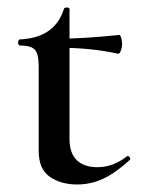

<svg xmlns="http://www.w3.org/2000/svg" viewBox="-20 -479 377 511"><path d="M83 -77V-303Q83 -336 72.5 -347Q62 -358 32 -358Q31 -358 29.5 -360.5Q28 -363 28 -366Q28 -369 29.5 -371.5Q31 -374 32 -374Q126 -378 150 -455Q151 -459 158 -459Q165 -459 165 -455V-110Q165 -71 184.5 -52.5Q204 -34 239 -34Q281 -34 318 -63L320 -64Q323 -64 325.5 -59.5Q328 -55 325 -53Q288 -19 255 -3.5Q222 12 185 12Q142 12 112.5 -8.5Q83 -29 83 -77ZM136 -352V-376Q200 -376 298 -386Q300 -386 302.5 -378.5Q305 -371 305 -362Q305 -353 301.5 -344Q298 -335 294 -336Q222 -352 136 -352Z"/></svg>

Font: Cormorant Infant SemiBold
Style: Regular
Weight: 600
Designer: Christian Thalmann (Catharsis Fonts)
Foundry: Catharsis Fonts
Version: Version 4.000